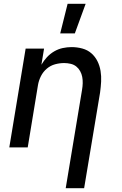

<svg xmlns="http://www.w3.org/2000/svg" viewBox="-20 -776 640 1011"><path d="M326 215 412 -303Q415 -320 415.5 -337.5Q416 -355 413 -371Q410 -387 402 -401.5Q394 -416 381.5 -426Q369 -436 352 -440Q335 -444 318 -444Q294 -444 270 -437.5Q246 -431 226.5 -414.5Q207 -398 195.5 -375Q184 -352 180 -328L126 0H29L115 -520H212L198 -435Q210 -456 227 -474.5Q244 -493 265.5 -505.5Q287 -518 310.5 -523Q334 -528 357 -528Q386 -528 413.5 -520.5Q441 -513 461 -495.5Q481 -478 493 -454Q505 -430 509.5 -402.5Q514 -375 512.5 -346.5Q511 -318 507 -289L423 215ZM297 -600 336 -756H431L374 -600Z"/></svg>

Font: Iosevka Medium Extended
Style: Italic
Weight: 500
Width: 7
Italic angle: -9°
Monospace: yes
Designer: Belleve Invis
Foundry: Belleve Invis
Version: Version 32.5.0; ttfautohint (v1.8.4)